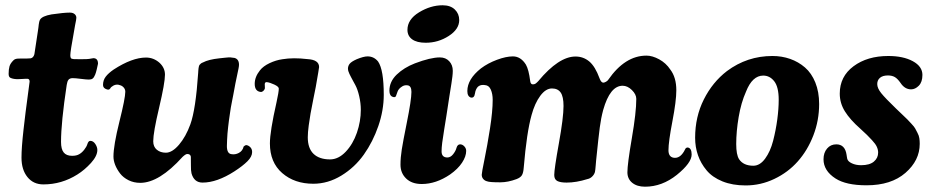

<svg xmlns="http://www.w3.org/2000/svg" viewBox="-20 -685 3528 728"><path d="M211.4 -147Q211.4 -119.1 221.7 -106.7Q231.9 -94.2 253.4 -94.2Q270.5 -94.2 280.8 -100.6Q290.5 -106 299.3 -117.2Q308.1 -128.4 311 -137.7Q314.9 -150.9 322.3 -150.9Q333.5 -150.9 341.3 -139.2Q349.1 -127.4 349.1 -116.2Q349.1 -93.8 325 -67.1Q300.8 -40.5 273.4 -23.4Q213.9 14.2 144.5 14.2Q106.4 14.2 84 -13.7Q61.5 -41.5 61.5 -87.4Q61.5 -125.5 69.3 -194.3Q77.1 -263.2 84.7 -317.9Q92.3 -372.6 92.3 -375.5Q92.3 -385.3 85 -386.2Q79.1 -386.7 67.1 -385.7Q55.2 -384.8 47.4 -384.8Q31.7 -384.8 21 -389.2Q12.7 -392.1 12.7 -404.8Q12.7 -421.9 15.9 -433.1Q19 -444.3 30.3 -455.6Q36.6 -462.9 50.8 -462.9Q92.3 -462.9 96.7 -463.9Q106.9 -466.3 110.4 -479.5Q113.3 -496.6 123.5 -565.9Q124.5 -571.3 125.5 -579.6Q126.5 -587.9 127 -592.5Q127.4 -597.2 128.7 -602.1Q129.9 -606.9 131.8 -610.4Q139.6 -624 175.3 -630.4Q222.2 -637.2 244.6 -637.2Q256.3 -637.2 262.9 -631.6Q269.5 -626 269.5 -617.7Q269.5 -614.3 268.3 -607.7Q267.1 -601.1 264.6 -588.9Q262.2 -576.7 260.7 -566.4Q246.6 -489.7 246.6 -475.6Q246.6 -467.3 249 -464.4Q251.5 -461.4 259.8 -460.9Q287.1 -460 308.6 -460.9Q318.8 -461.4 325.2 -462.9Q331.5 -464.4 334 -464.4Q351.6 -464.4 351.6 -443.4Q351.6 -440.9 346.7 -421.4Q343.8 -409.2 340.8 -401.9Q336.4 -391.1 331.3 -387.2Q326.2 -383.3 316.9 -383.3Q307.6 -383.3 286.6 -386Q265.6 -388.7 255.9 -388.7Q244.6 -388.7 239.7 -382.6Q234.9 -376.5 232.9 -362.8Q211.4 -220.2 211.4 -147Z M511.7 8.3Q487.3 8.3 467.3 -1.7Q447.3 -11.7 435.3 -27.3Q423.3 -43 416.7 -59.6Q410.2 -76.2 410.2 -91.3Q410.2 -133.3 432.6 -223.1Q455.1 -313 455.1 -337.4Q455.1 -348.6 445.8 -356.4Q439.5 -361.8 428.7 -363.8Q418.9 -365.2 409.9 -360.4Q400.9 -355.5 397.9 -349.6Q393.6 -342.8 384.8 -346.2Q370.6 -350.6 370.6 -362.8Q370.6 -380.9 380.9 -394.3Q391.1 -407.7 411.1 -421.4Q481 -466.8 533.7 -466.8Q562.5 -466.8 585 -446.8Q605.5 -427.7 605.5 -401.9Q605.5 -370.6 583.3 -276.6Q561 -182.6 561 -149.4Q561 -128.4 574.7 -117.2Q588.4 -106 608.9 -106Q632.8 -106 658.7 -136.2Q684.6 -166.5 701.7 -213.4Q722.2 -270 731.4 -408.7Q731.4 -411.1 731.9 -417Q732.4 -422.9 732.7 -425.3Q732.9 -427.7 733.9 -432.1Q734.9 -436.5 736.6 -439Q738.3 -441.4 741.7 -444.1Q745.1 -446.8 749.5 -448.2Q770.5 -459.5 812 -463.9Q816.4 -464.4 832.5 -466.1Q848.6 -467.8 852.5 -467.5Q856.4 -467.3 869.6 -465.3Q886.2 -460.4 886.2 -439.5Q886.2 -434.6 884.5 -425.8Q882.8 -417 879.2 -400.4Q875.5 -383.8 872.6 -368.7Q872.1 -365.7 868.7 -347.7Q865.2 -329.6 864.3 -324.2Q863.3 -318.8 859.9 -301.8Q856.4 -284.7 855.2 -276.9Q854 -269 851.6 -252.9Q849.1 -236.8 847.9 -227.3Q846.7 -217.8 845 -203.4Q843.3 -189 842.5 -178.2Q841.8 -167.5 841.1 -155Q840.3 -142.6 840.3 -131.3Q840.3 -103 856.9 -100.6Q871.6 -97.7 885.7 -105.2Q899.9 -112.8 903.8 -129.4Q909.2 -134.8 914.6 -134.8Q922.9 -133.3 929.4 -126.5Q936 -119.6 936 -108.4Q936 -91.3 918.2 -73.5Q900.4 -55.7 868.7 -35.2Q802.7 7.3 748 7.3Q715.8 7.3 706.1 -27.8Q703.6 -38.6 703.9 -57.6Q704.1 -76.7 703.6 -90.8Q702.1 -101.1 689.9 -101.1Q684.1 -101.1 672.4 -90.3Q583.5 8.3 511.7 8.3Z M1168 11.7Q1096.7 11.7 1050 -28.8Q1003.4 -69.3 1003.4 -141.1Q1003.4 -186.5 1028.3 -296.4Q1037.1 -336.4 1037.1 -349.1Q1037.1 -356.4 1020.3 -364.3Q1003.4 -372.1 992.2 -373.5Q985.8 -374 984.4 -369.1Q983.4 -367.7 984.1 -359.9Q984.9 -352.1 984.4 -350.1Q982.9 -344.2 978.3 -340.1Q973.6 -335.9 968.3 -336.4Q945.8 -338.9 945.8 -367.2Q945.8 -393.6 965.8 -418.5Q978 -434.1 1002.2 -445.6Q1026.4 -457 1050.8 -460.4Q1091.8 -467.3 1145.5 -460.9Q1189.9 -458.5 1189.9 -430.7Q1189.9 -427.2 1177.2 -355Q1175.8 -347.7 1168.2 -310.1Q1160.6 -272.5 1157.5 -254.6Q1154.3 -236.8 1150.6 -209.5Q1147 -182.1 1147 -164.6Q1147 -122.6 1168.9 -101.6Q1190.9 -80.6 1231.4 -80.6Q1263.2 -80.6 1290.8 -109.6Q1318.4 -138.7 1333.3 -181.9Q1348.1 -225.1 1348.1 -268.6Q1348.1 -293.9 1342 -320.3Q1335.9 -346.7 1327.1 -362.8Q1324.2 -367.7 1318.6 -378.4Q1313 -389.2 1310.5 -393.6Q1308.1 -397.9 1304.9 -404.8Q1301.8 -411.6 1300.5 -416Q1299.3 -420.4 1299.3 -423.8Q1299.3 -435.5 1306.2 -443.6Q1313 -451.7 1332.5 -460.4Q1358.9 -471.2 1373.5 -471.2Q1397.9 -471.2 1413.6 -451.7Q1435.1 -420.4 1435.1 -325.2Q1435.1 -267.1 1414.6 -207.3Q1394 -147.5 1359.6 -98.9Q1325.2 -50.3 1274.4 -19.3Q1223.6 11.7 1168 11.7Z M1524.9 -571.8Q1524.9 -611.3 1568.8 -638.2Q1612.8 -665 1658.2 -665Q1688 -665 1704.6 -648.9Q1721.2 -632.8 1721.2 -608.9Q1721.2 -574.2 1681.4 -548.6Q1641.6 -522.9 1594.2 -522.9Q1560.5 -522.9 1542.7 -535.9Q1524.9 -548.8 1524.9 -571.8ZM1522 -217.3Q1540 -306.2 1540 -336.4Q1540 -358.9 1526.4 -361.3Q1515.1 -363.3 1505.9 -357.9Q1491.2 -349.1 1487.3 -337.4Q1481.9 -320.8 1481 -319.8Q1477.1 -314.9 1470.2 -317.4Q1456.5 -321.3 1456.5 -340.8Q1456.5 -375.5 1484.1 -402.1Q1511.7 -428.7 1553.2 -444.8Q1612.3 -467.3 1647.9 -467.3Q1669.9 -467.3 1683.3 -452.9Q1696.8 -438.5 1696.8 -416.5Q1696.8 -406.7 1695.3 -394.5Q1693.8 -382.3 1691.7 -368.7Q1689.5 -355 1683.8 -319.1Q1678.2 -283.2 1672.4 -244.6Q1669.9 -229.5 1664.6 -196.3Q1659.2 -163.1 1656.7 -143.8Q1654.3 -124.5 1654.3 -111.3Q1654.3 -87.9 1676.3 -87.9Q1688.5 -87.9 1698.2 -100.3Q1708 -112.8 1710.9 -124.5Q1714.8 -137.7 1724.6 -137.7Q1733.4 -137.7 1740.5 -130.1Q1747.6 -122.6 1747.6 -112.8Q1747.6 -91.8 1731.9 -68.1Q1716.3 -44.4 1686.5 -23.4Q1633.3 12.7 1579.1 12.7Q1541.5 12.7 1520 -8.1Q1498.5 -28.8 1498.5 -60.5Q1498.5 -87.4 1503.4 -118.4Q1508.3 -149.4 1522 -217.3Z M2021 -377.4Q2098.6 -470.7 2162.1 -470.7Q2191.9 -470.7 2214.4 -451.9Q2236.8 -433.1 2253.4 -387.7Q2259.3 -371.6 2267.6 -371.6Q2271.5 -371.6 2277.6 -375Q2283.7 -378.4 2286.1 -382.3Q2349.6 -474.1 2431.2 -474.1Q2453.6 -474.1 2479.5 -460Q2505.4 -445.8 2521.5 -421.4Q2544.4 -391.6 2544.4 -342.8Q2544.4 -302.2 2529.5 -224.9Q2514.6 -147.5 2514.6 -115.2Q2514.6 -90.3 2534.2 -86.9Q2557.1 -83.5 2573.2 -110.4Q2574.7 -112.8 2576.7 -116.9Q2578.6 -121.1 2579.6 -122.3Q2580.6 -123.5 2583 -124.8Q2585.4 -126 2588.9 -125.5Q2602.5 -122.6 2602.5 -99.1Q2602.5 -67.4 2546.4 -22Q2490.2 22.9 2425.8 22.9Q2395.5 22.9 2377.2 8.1Q2358.9 -6.8 2358.9 -31.7Q2358.9 -63 2375.7 -160.9Q2392.6 -258.8 2392.6 -310.1Q2392.6 -327.1 2376 -343.5Q2359.4 -359.9 2340.8 -359.9Q2293 -359.9 2267.1 -268.1Q2258.8 -237.3 2254.2 -202.1Q2249.5 -167 2240.2 -75.7Q2239.7 -68.8 2238.8 -58.8Q2237.8 -48.8 2237.3 -42.7Q2236.8 -36.6 2235.8 -32.7Q2232.9 -22.9 2225.1 -15.4Q2217.3 -7.8 2207 -5.9Q2165 7.3 2128.4 7.3Q2104.5 7.3 2093 1.2Q2081.5 -4.9 2081.5 -21.5Q2081.5 -43.9 2099.1 -141.6Q2116.7 -239.3 2116.7 -283.2Q2116.7 -318.4 2106 -334Q2095.2 -349.6 2072.8 -349.6Q2049.3 -349.6 2028.6 -321.8Q2007.8 -293.9 1995.6 -249Q1977.1 -183.6 1965.8 -49.3Q1964.4 -29.8 1959 -20.8Q1953.6 -11.7 1938.5 -5.9Q1905.8 6.3 1877 6.3Q1835.4 6.3 1826.7 2.4Q1818.4 0.5 1812.5 -6.1Q1806.6 -12.7 1806.6 -22.5Q1806.6 -30.3 1817.1 -81.3Q1827.6 -132.3 1837.9 -197.8Q1848.1 -263.2 1848.1 -306.6Q1848.1 -328.6 1841.1 -345Q1834 -361.3 1819.3 -362.3Q1805.2 -364.7 1795.9 -358.9Q1787.6 -354 1782.7 -339.4Q1782.2 -336.9 1781 -331.1Q1779.8 -325.2 1778.8 -322.3Q1774.9 -313.5 1766.1 -314.9Q1752 -318.8 1752 -339.8Q1752 -384.8 1803.7 -425.8Q1829.6 -445.3 1864.3 -458.3Q1898.9 -471.2 1924.8 -471.2Q1954.6 -471.2 1974.1 -439.9Q1984.9 -420.9 1990.2 -378.4Q1991.7 -365.2 2000 -365.2Q2005.4 -365.2 2008.8 -366.9Q2012.2 -368.7 2016.4 -372.8Q2020.5 -377 2021 -377.4Z M2615.7 -162.6Q2615.7 -242.2 2648.7 -307.9Q2681.6 -373.5 2736.3 -415.5Q2813 -472.7 2908.7 -472.7Q2944.3 -472.7 2975.8 -461.7Q3007.3 -450.7 3032.2 -429.2Q3057.1 -407.7 3071.5 -372.1Q3085.9 -336.4 3085.9 -290.5Q3085.9 -228.5 3064 -171.6Q3042 -114.7 3004.9 -73Q2967.8 -31.2 2916 -6.6Q2864.3 18.1 2807.1 18.1Q2757.3 18.1 2719.2 2.7Q2681.2 -12.7 2659.2 -39.1Q2637.2 -65.4 2626.5 -96.4Q2615.7 -127.4 2615.7 -162.6ZM2836.4 -56.6Q2861.3 -56.6 2881.1 -83.5Q2900.9 -110.4 2911.4 -151.1Q2921.9 -191.9 2927.2 -232.2Q2932.6 -272.5 2932.6 -306.6Q2932.6 -355 2915.8 -376.7Q2898.9 -398.4 2874 -398.4Q2832.5 -398.4 2808.6 -337.4Q2790 -295.9 2780.8 -241.5Q2771.5 -187 2771.5 -138.7Q2771.5 -98.6 2782.2 -81.5Q2798.8 -56.6 2836.4 -56.6Z M3189.9 -98.1Q3190.4 -96.7 3190.9 -91.3Q3191.4 -85.9 3192.4 -83Q3194.8 -72.8 3210 -65.7Q3225.1 -58.6 3245.1 -58.6Q3277.3 -58.6 3293.5 -72.3Q3309.6 -85.9 3309.6 -106.4Q3309.6 -117.2 3304.7 -128.2Q3299.8 -139.2 3286.6 -153.3Q3273.4 -167.5 3267.1 -173.6Q3260.7 -179.7 3241.7 -197.3Q3203.1 -231.4 3183.6 -262.7Q3164.1 -293.9 3164.1 -330.1Q3164.1 -395 3216.3 -433.8Q3268.6 -472.7 3348.1 -472.7Q3404.8 -472.7 3441.2 -452.9Q3477.5 -433.1 3477.5 -400.9Q3477.5 -374 3463.9 -360.1Q3450.2 -346.2 3434.6 -346.2Q3410.6 -346.2 3394.5 -370.6Q3383.3 -386.7 3372.8 -392.8Q3362.3 -398.9 3346.7 -398.9Q3327.1 -398.9 3316.7 -390.1Q3306.2 -381.3 3306.2 -366.2Q3306.2 -350.6 3321.3 -331.8Q3336.4 -313 3377.4 -273.4Q3383.3 -267.6 3399.4 -252.4Q3415.5 -237.3 3420.2 -232.4Q3424.8 -227.5 3435.8 -215.8Q3446.8 -204.1 3450 -198Q3453.1 -191.9 3458.7 -181.4Q3464.4 -170.9 3465.8 -161.1Q3467.3 -151.4 3467.3 -139.6Q3467.3 -76.7 3413.1 -29.5Q3358.9 17.6 3265.6 17.6Q3188 17.6 3147.9 -8.3Q3102.5 -37.6 3102.5 -81.1Q3102.5 -106 3116 -121.8Q3129.4 -137.7 3150.9 -137.7Q3184.1 -137.7 3189.9 -98.1Z"/></svg>

Font: Cooper*
Style: Bold Italic
Weight: 700
Italic angle: -7°
Designer: Owen Earl
Foundry: indestructible type*
Version: Version 0.001